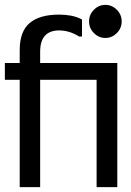

<svg xmlns="http://www.w3.org/2000/svg" viewBox="-20 -785 540 789"><path d="M462 -526V-16H377V-457H145V-16H61V-457H0V-526H61V-579Q61 -656 102 -690.5Q143 -725 223 -725Q249 -725 272.5 -720.5Q296 -716 317 -705V-635H305Q265 -660 223 -660Q185 -660 165 -638.5Q145 -617 145 -572V-526ZM346 -697Q346 -725 366 -745Q386 -765 413 -765Q440 -765 460 -745Q480 -725 480 -697Q480 -669 460 -649Q440 -629 413 -629Q386 -629 366 -649Q346 -669 346 -697Z"/></svg>

Font: D2Coding ligature
Style: Bold
Weight: 700
Monospace: yes
Designer: Yong-Rak Park; Jeong-Hwan Yoon; Sang-Min Lee;
Foundry: NHN Corporation
Version: Version 1.3.2; Build 20180524